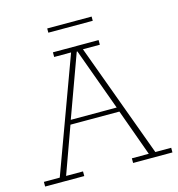

<svg xmlns="http://www.w3.org/2000/svg" viewBox="-104 -786 814 877"><g transform="rotate(-15 303.0 -347.5)"><path d="M2 0V-22H77L275 -561H195V-583H411V-561H331L529 -22H604V0H418V-22H498L416 -249L431 -243H183L189 -249L107 -22H187V0ZM191 -256 186 -264H416L414 -256L304 -558H301ZM198 -675V-695H408V-675Z"/></g></svg>

Font: Rokkitt Thin
Style: Regular
Weight: 250
Version: Version 3.103